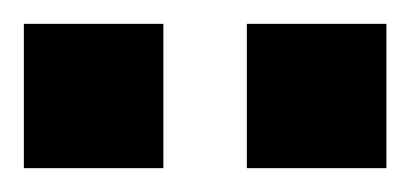

<svg xmlns="http://www.w3.org/2000/svg" viewBox="-20 -744 344 161"><path d="M0 -603V-724H117V-603ZM187 -603V-724H304V-603Z"/></svg>

Font: Archivo SemiCondensed ExtraBold
Style: Regular
Weight: 800
Width: 4
Designer: Hector Gatti
Foundry: Omnibus-Type
Version: Version 2.001